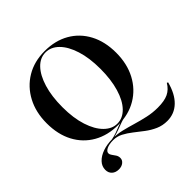

<svg xmlns="http://www.w3.org/2000/svg" viewBox="-201 -741 1092 1092"><g transform="rotate(-45 345.0 -194.5)"><path d="M142.7 192.7Q116.9 192.7 101.2 178.2Q85.5 163.7 85.5 139.5Q85.5 111.3 106 89.5Q126.6 67.7 161.3 55.6Q196 43.5 239.5 43.5Q276.6 42.7 313.3 51.6Q350 60.5 387.9 71.8Q425.8 83.1 465.7 91.9Q505.6 100.8 547.6 100.8Q600.8 100.8 631.9 85.9Q662.9 71 683.1 37.1L690.3 40.3Q671 114.5 630.2 153.6Q589.5 192.7 532.3 192.7Q494.4 192.7 462.5 178.6Q430.6 164.5 402.4 143.1Q374.2 121.8 347.6 100.8Q321 79.8 294 65.7Q266.9 51.6 237.1 51.6Q204 51.6 184.3 61.3Q164.5 71 164.5 85.5Q164.5 95.2 172.2 105.2Q179.8 115.3 187.1 126.6Q194.4 137.9 194.4 152.4Q194.4 169.4 179.8 181Q165.3 192.7 142.7 192.7ZM246 46 231.5 44.4Q256.5 39.5 275.8 32.7Q295.2 25.8 313.7 18.1Q332.3 10.5 353.2 3.6Q374.2 -3.2 401.6 -8.1L402.4 -1.6Q368.5 4.8 344.8 13.3Q321 21.8 298.8 30.2Q276.6 38.7 246 46ZM319.4 11.3Q234.7 11.3 171 -25Q107.3 -61.3 72.2 -127.4Q37.1 -193.5 37.1 -283.1Q37.1 -371.8 73 -439.1Q108.9 -506.5 172.2 -544.4Q235.5 -582.3 319.4 -582.3Q404 -582.3 467.3 -546Q530.6 -509.7 565.7 -443.5Q600.8 -377.4 600.8 -287.9Q600.8 -199.2 565.3 -131.9Q529.8 -64.5 466.1 -26.6Q402.4 11.3 319.4 11.3ZM320.2 2.4Q364.5 2.4 399.2 -33.5Q433.9 -69.4 453.2 -134.7Q472.6 -200 472.6 -286.3Q472.6 -374.2 452 -438.7Q431.5 -503.2 396.4 -538.3Q361.3 -573.4 317.7 -573.4Q273.4 -573.4 239.1 -537.5Q204.8 -501.6 185.1 -436.7Q165.3 -371.8 165.3 -284.7Q165.3 -196.8 186.3 -132.3Q207.3 -67.7 242.7 -32.7Q278.2 2.4 320.2 2.4Z"/></g></svg>

Font: Playfair 144pt SemiCondensed
Style: Bold
Weight: 700
Width: 4
Designer: Claus Eggers Sørensen
Foundry: Claus Eggers Sørensen
Version: Version 2.203